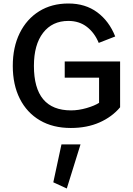

<svg xmlns="http://www.w3.org/2000/svg" viewBox="-20 -722 758 1092"><path d="M329.6 99.1H438L359.9 350.1L283.2 314.9ZM348.1 -372.6H663.1V-111.8Q617.2 -57.1 545.9 -25.6Q474.6 5.9 382.8 5.9Q280.8 5.9 206.8 -37.6Q132.8 -81.1 92.8 -160.4Q52.7 -239.7 52.7 -347.2Q52.7 -453.6 92 -533.4Q131.3 -613.3 202.4 -657.7Q273.4 -702.1 369.1 -702.1Q465.3 -702.1 533 -652.1Q600.6 -602.1 635.3 -514.6L541.5 -478Q518.1 -535.2 474.4 -569.1Q430.7 -603 368.7 -603Q277.3 -603 225.1 -535.4Q172.9 -467.8 172.9 -347.2Q172.9 -94.2 384.3 -94.2Q426.8 -94.2 472.4 -107.4Q518.1 -120.6 543.5 -137.2V-280.3H348.1Z"/></svg>

Font: Estedad-FD SemiBold
Style: Regular
Weight: 600
Designer: Amin Abedi
Version: Version 7.3